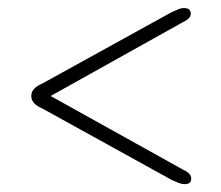

<svg xmlns="http://www.w3.org/2000/svg" viewBox="-20 -580 549 476"><path d="M454 -137.5Q454.5 -123.5 438 -123.5Q430.5 -123.5 423 -126.5Q415.5 -129.5 405.5 -134L85 -311Q57.5 -322.5 57.5 -342Q57.5 -361.5 85 -373L404 -549Q414.5 -554 421.8 -557Q429 -560 436.5 -560Q453 -560 453 -545.5Q453 -534 432.5 -524.5L105.5 -342L434.5 -159Q454 -150.5 454 -137.5Z"/></svg>

Font: Fraunces 9pt Light
Style: Regular
Weight: 300
Version: Version 1.000;[0bf87f6ff]